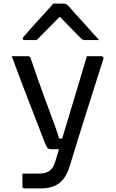

<svg xmlns="http://www.w3.org/2000/svg" viewBox="-20 -843 640 1063"><path d="M540 -532Q545 -532 550 -528Q555 -524 552 -516Q528 -439 504 -364.5Q480 -290 457 -217Q434 -144 412 -73Q390 -2 369 67Q356 114 334.5 143.5Q313 173 281.5 186.5Q250 200 206 200Q195 200 180 200Q165 200 151.5 200Q138 200 128 200Q118 200 115 200Q110 200 107 197.5Q104 195 104 189V118H119Q140 118 159.5 118Q179 118 199 118Q233 118 254.5 102.5Q276 87 286 51Q293 28 307 -18.5Q321 -65 339.5 -127Q358 -189 379 -258Q400 -327 421 -398Q442 -469 461 -532Q470 -532 479.5 -532Q489 -532 499 -532Q509 -532 519 -532Q529 -532 540 -532ZM131 -532Q140 -532 144 -529.5Q148 -527 150 -520Q170 -461 189 -406.5Q208 -352 226.5 -302.5Q245 -253 260.5 -210.5Q276 -168 288.5 -134Q301 -100 307 -76H350L332 -17H265Q256 -17 250 -19Q244 -21 239 -30Q234 -39 226 -58Q219 -76 204.5 -114Q190 -152 170.5 -202Q151 -252 129 -309Q107 -366 85.5 -423.5Q64 -481 45 -532Q55 -532 65.5 -532Q76 -532 87 -532Q98 -532 109 -532Q120 -532 131 -532ZM275 -823Q290 -823 305 -823Q320 -823 335 -823Q343 -823 348.5 -819Q354 -815 367 -801Q374 -792 393 -771.5Q412 -751 436 -724Q460 -697 484.5 -670Q509 -643 529 -621Q510 -621 492.5 -621Q475 -621 456 -621Q445 -621 439.5 -623Q434 -625 427 -632Q414 -645 379 -681Q344 -717 292 -770L338 -749H285L330 -770Q279 -718 244.5 -683Q210 -648 183 -621H117Q113 -621 110.5 -622Q108 -623 107 -625.5Q106 -628 106 -630Q106 -634 110 -638.5Q114 -643 127 -658Q139 -672 159 -694.5Q179 -717 202 -742Q225 -767 245 -789Q265 -811 275 -823Z"/></svg>

Font: Recursive
Style: Regular
Weight: 400
Version: Version 1.085